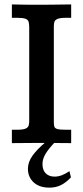

<svg xmlns="http://www.w3.org/2000/svg" viewBox="-20 -653 377 876"><path d="M34.2 0V-61H56.6Q85 -61 96.7 -66.2Q108.4 -71.3 110.8 -80.6Q113.3 -89.8 113.3 -102.1V-527.8Q113.3 -543.9 110.6 -553.5Q107.9 -563 96.2 -567.4Q84.5 -571.8 56.6 -571.8H34.2V-632.8Q64.5 -632.3 85.9 -631.8Q107.4 -631.3 127.9 -631.3Q179.2 -631.3 211.4 -631.6Q243.7 -631.8 264.9 -632.3Q286.1 -632.8 304.7 -632.8V-571.8H282.2Q254.9 -571.8 242.9 -566.9Q231 -562 228.3 -553.5Q225.6 -544.9 225.6 -533.2V-96.7Q225.6 -82.5 228 -75Q230.5 -67.4 242.2 -64.2Q253.9 -61 282.2 -61H304.7V0Q272.5 0 242.9 -0.5Q213.4 -1 168.5 -1Q127.4 -1 96.2 -0.5Q64.9 0 34.2 0ZM205.6 203.1Q159.7 203.1 133.5 179Q107.4 154.8 107.4 117.2Q107.4 86.4 128.2 57.4Q148.9 28.3 188.5 -4.9H231Q202.6 24.4 188.2 48.3Q173.8 72.3 173.8 95.2Q173.8 123 188.7 137.9Q203.6 152.8 229 152.8Q245.6 152.8 262.2 146.5Q278.8 140.1 296.9 127.9L303.7 156.2Q281.7 179.7 258.3 191.4Q234.9 203.1 205.6 203.1Z"/></svg>

Font: Kameron Medium
Style: Regular
Weight: 500
Designer: Vernon Adams
Foundry: Vernon Adams
Version: Version 1.100